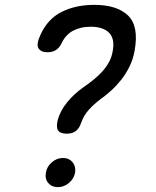

<svg xmlns="http://www.w3.org/2000/svg" viewBox="-20 -760 640 790"><path d="M169 -50Q173 -75 193.5 -92.5Q214 -110 239 -110Q264 -110 278.5 -92.5Q293 -75 289 -50Q284 -24 263.5 -7Q243 10 218 10Q193 10 178.5 -7Q164 -24 169 -50ZM147 -618Q177 -683 234.5 -711.5Q292 -740 368 -740Q461 -740 506.5 -696.5Q552 -653 534 -552Q528 -517 513 -486.5Q498 -456 478.5 -431.5Q459 -407 437 -387Q415 -367 395 -353Q368 -333 346.5 -309.5Q325 -286 314 -255Q310 -243 304.5 -234.5Q299 -226 291.5 -220.5Q284 -215 275 -212.5Q266 -210 254 -210Q228 -210 219 -223.5Q210 -237 218 -268Q229 -306 257 -340Q285 -374 322 -400Q345 -416 365 -432Q385 -448 401.5 -466.5Q418 -485 429 -505.5Q440 -526 444 -551Q453 -601 428.5 -625.5Q404 -650 353 -650Q331 -650 312.5 -645.5Q294 -641 279.5 -633Q265 -625 253.5 -612.5Q242 -600 235 -585Q226 -565 211.5 -555Q197 -545 175 -545Q149 -545 138.5 -561Q128 -577 147 -618Z"/></svg>

Font: Maple Mono NL
Style: Italic
Weight: 400
Italic angle: -10°
Monospace: yes
Designer: subframe7536
Version: Version 7.000